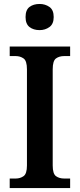

<svg xmlns="http://www.w3.org/2000/svg" viewBox="-20 -949 402 969"><path d="M29 0V-48H59Q82 -48 99 -60Q116 -72 116 -114V-599Q116 -642 99 -654Q82 -666 59 -666H29V-714H334V-666H304Q279 -666 262.5 -654Q246 -642 246 -599V-114Q246 -72 262.5 -60Q279 -48 304 -48H334V0ZM180 -797Q149 -797 129 -812.5Q109 -828 109 -863Q109 -899 129 -914Q149 -929 180 -929Q208 -929 229.5 -914Q251 -899 251 -863Q251 -828 229.5 -812.5Q208 -797 180 -797Z"/></svg>

Font: Noto Serif Thai SemiCondensed SemiBold
Style: Regular
Weight: 600
Width: 4
Designer: Monotype Design Team
Foundry: Monotype Imaging Inc.
Version: Version 2.002; ttfautohint (v1.8.4.7-5d5b)